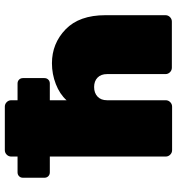

<svg xmlns="http://www.w3.org/2000/svg" viewBox="12 -762 750 815"><g transform="rotate(-90 387.5 -355.0)"><path d="M369 -276V-27Q369 -16 361 -8Q353 0 342 0H157Q146 0 138 -8Q130 -16 130 -27V-519H63Q53 -519 46.5 -525.5Q40 -532 40 -542V-633Q40 -643 46.5 -649.5Q53 -656 63 -656H130V-683Q130 -694 138 -702Q146 -710 157 -710H342Q353 -710 361 -702Q369 -694 369 -683V-656H440Q450 -656 456.5 -649.5Q463 -643 463 -633V-542Q463 -532 456.5 -525.5Q450 -519 440 -519H369V-448Q395 -477 437.5 -493.5Q480 -510 526 -510Q610 -510 670 -452Q730 -394 730 -283V-28Q730 -17 722 -9Q714 -1 703 -1H507Q496 -1 488 -9Q480 -17 480 -28V-276Q480 -302 465 -316.5Q450 -331 425 -331Q400 -331 384.5 -316.5Q369 -302 369 -276Z"/></g></svg>

Font: Rubik One
Style: Regular
Weight: 400
Designer: Hubert and Fischer with Elvire Volk Leonovitch
Foundry: Hubert and Fischer with Elvire Volk Leonovitch
Version: Version 1.001